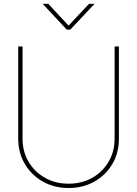

<svg xmlns="http://www.w3.org/2000/svg" viewBox="-20 -969 713 998"><path d="M336.4 8.3Q262.2 8.3 202.9 -25.1Q143.6 -58.6 109.1 -116.7Q74.7 -174.8 74.7 -248.5V-727.5H97.2V-248.5Q97.2 -181.2 128.4 -128.2Q159.7 -75.2 213.9 -44.7Q268.1 -14.2 336.4 -14.2Q405.3 -14.2 459.2 -44.7Q513.2 -75.2 544.4 -128.2Q575.7 -181.2 575.7 -248.5V-727.5H598.1V-248.5Q598.1 -174.3 564 -116.5Q529.8 -58.6 470.5 -25.1Q411.1 8.3 336.4 8.3ZM231 -949.2 336.4 -835.9 442.9 -949.2H470.7V-948.2L345.2 -814.9H327.1L202.6 -948.2V-949.2Z"/></svg>

Font: Inter 28pt Thin
Style: Regular
Weight: 250
Designer: Rasmus Andersson
Foundry: rsms
Version: Version 4.001;git-66647c0bb